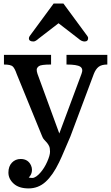

<svg xmlns="http://www.w3.org/2000/svg" viewBox="-20 -801 618 1070"><path d="M2 0ZM140.1 188.5Q152.8 190.9 161.4 190.7Q169.9 190.4 181.9 182.4Q193.8 174.3 205.1 161.1Q227.1 136.2 242.9 100.6Q258.8 64.9 258.8 44.4Q258.8 23.9 253.7 13.2Q248.5 2.4 241.7 -5.6Q234.9 -13.7 227.1 -21.5Q219.2 -29.3 214.4 -42.5L72.8 -389.2Q62.5 -419.4 51.3 -430.4Q40 -441.4 2 -441.4V-495.1H264.6V-441.4Q208.5 -441.4 196.8 -432.4Q185.1 -423.3 184.6 -413.6Q184.1 -403.8 189 -389.2L310.5 -57.1L434.1 -389.2Q445.3 -417.5 427.2 -429.4Q409.2 -441.4 350.6 -441.4V-495.1H578.1V-441.4Q545.9 -441.4 529.5 -428.5Q513.2 -415.5 502.9 -389.2L372.1 -40Q355 -1.5 339.8 35.2Q324.7 71.8 309.1 104Q274.4 175.8 233.9 212.4Q193.4 249 139.4 249Q85.4 249 56.2 222.4Q26.9 195.8 26.9 160.9Q26.9 126 46.4 105.5Q65.9 85 95.2 85Q137.2 85 153.3 122.1Q158.2 133.3 158.2 146Q158.2 170.4 140.1 188.5ZM195.3 -585.9Q177.7 -569.8 166.5 -569.8Q141.1 -569.8 141.1 -587.4Q141.1 -593.3 145.5 -600.1L278.8 -781.2H333.5L466.8 -600.1Q471.2 -593.3 471.2 -589.4Q471.2 -569.8 451.2 -569.8Q434.6 -569.8 417 -585.9L306.2 -671.4Z"/></svg>

Font: Arbutus Slab
Style: Regular
Weight: 400
Version: Version 1.002; ttfautohint (v0.92) -l 10 -r 16 -G 200 -x 7 -